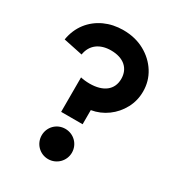

<svg xmlns="http://www.w3.org/2000/svg" viewBox="-201 -962 1009 1100"><g transform="rotate(30 304.0 -412.0)"><path d="M357.5 -256V-349.5C396 -356 430.5 -370.5 462 -393.5C493 -416 518 -445 536.5 -479.5C555 -514 564 -551 564 -591.5C564 -636.5 552.5 -678 529 -715.5C505.5 -753 473 -783.5 432 -806C391 -828.5 344 -840 291 -840C246.5 -840 205.5 -831.5 168 -814.5C93.5 -780 40 -715 25.5 -625.5L152.5 -599C163 -666.5 214 -704 288 -704C370 -704 419.5 -661.5 419.5 -591.5C419.5 -518.5 364.5 -477.5 275.5 -477.5C251.5 -477.5 229.5 -480.5 215.5 -484V-256ZM285.5 16C341.5 16 386 -29 386 -84C386 -140 341.5 -184 285.5 -184C230 -184 186 -140 186 -84C186 -29 230 16 285.5 16Z"/></g></svg>

Font: Spartan
Style: Bold
Weight: 700
Designer: Matt Bailey, Mirko Velimirovic
Foundry: Matt Bailey
Version: Version 1.003